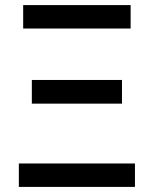

<svg xmlns="http://www.w3.org/2000/svg" viewBox="-20 -734 604 754"><path d="M71 -622H493V-714H71ZM105 -327H459V-420H105ZM54 0H510V-92H54Z"/></svg>

Font: Noto Sans SemiCondensed Medium
Style: Regular
Weight: 500
Width: 4
Designer: Monotype Design Team
Foundry: Monotype Imaging Inc.
Version: Version 2.013